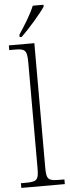

<svg xmlns="http://www.w3.org/2000/svg" viewBox="-63 -990 374 1020"><g transform="rotate(-5 124.0 -479.5)"><path d="M69 -812V-799H80C122 -839 187 -914 210 -949V-959H153C135 -914 99 -857 69 -812ZM8 0H240V-25H221C154 -25 144 -30 144 -98V-760H8V-735H34C90 -735 103 -730 103 -660V-98C103 -30 93 -25 26 -25H8Z"/></g></svg>

Font: Noto Serif Thai SemiCondensed ExtraLight
Style: Regular
Weight: 200
Width: 4
Designer: Monotype Design Team
Foundry: Monotype Imaging Inc.
Version: Version 2.002